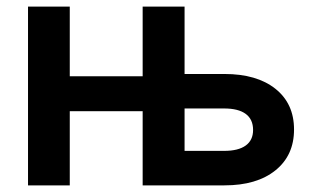

<svg xmlns="http://www.w3.org/2000/svg" viewBox="-20 -559 947 579"><path d="M508.3 0V-104H655.8Q698.7 -104 720.9 -120.1Q743.2 -136.2 743.2 -167Q743.2 -199.2 720.9 -215.6Q698.7 -231.9 655.8 -231.9H493.2V-335.9H656.7Q754.4 -335.9 810.5 -291.3Q866.7 -246.6 866.7 -168.5Q866.7 -90.3 810.5 -45.2Q754.4 0 656.7 0ZM64.5 0V-539.1H190.4V0ZM156.7 -223.6V-329.1H443.8V-223.6ZM410.2 0V-539.1H536.6V0Z"/></svg>

Font: Inter 18pt SemiBold
Style: Regular
Weight: 600
Designer: Rasmus Andersson
Foundry: rsms
Version: Version 4.001;git-66647c0bb